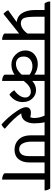

<svg xmlns="http://www.w3.org/2000/svg" viewBox="864 -1550 679 2518"><g transform="rotate(90 1203.0 -291.5)"><path d="M609 -537H467V20Q438 20 411 8.5Q384 -3 384 -16V-203L127 2Q115 -6 99.5 -25.5Q84 -45 79 -60L234 -171Q155 -180 115.5 -244.5Q76 -309 76 -407V-537H-10Q-36 -569 -36 -611H583Q609 -580 609 -537ZM384 -537H164V-419Q164 -308 181.5 -267Q199 -226 251 -226Q286 -226 322 -250Q358 -274 384 -313Z M1006 -537V-376Q1061 -425 1126 -425Q1191 -425 1237 -376.5Q1283 -328 1283 -250Q1283 -142 1186 -76Q1152 -98 1128 -140Q1169 -167 1196 -206Q1223 -245 1223 -281.5Q1223 -318 1201 -337.5Q1179 -357 1147 -357Q1077 -357 1006 -264V20Q977 20 950.5 8.5Q924 -3 924 -16V-144Q867 -102 791 -102Q715 -102 660.5 -157Q606 -212 606 -285.5Q606 -359 657.5 -403.5Q709 -448 785 -448Q861 -448 924 -404V-537H563Q537 -569 537 -611H1324Q1350 -580 1350 -537ZM924 -340Q872 -378 814.5 -378Q757 -378 721.5 -347Q686 -316 686 -264.5Q686 -213 713 -187.5Q740 -162 781 -162Q861 -162 924 -239Z M1684 -537H1548Q1562 -475 1562 -401Q1562 -327 1529 -279.5Q1496 -232 1431 -231Q1485 -142 1633 -16Q1625 -4 1607 9.5Q1589 23 1577 28Q1481 -55 1402 -172Q1350 -248 1350 -295Q1350 -326 1370.5 -342Q1391 -358 1422.5 -358Q1454 -358 1481 -349Q1492 -368 1492 -400Q1492 -469 1461 -537H1306Q1280 -569 1280 -611H1658Q1684 -578 1684 -537Z M2442 -537H2300V20Q2271 20 2244 8.5Q2217 -3 2217 -16V-537H2075V-339Q2075 -248 2031.5 -195.5Q1988 -143 1907 -143Q1826 -143 1772.5 -199Q1719 -255 1719 -357V-537H1638Q1612 -569 1612 -611H2416Q2442 -578 2442 -537ZM1992 -335V-537H1802V-364Q1802 -296 1826 -250Q1850 -204 1903 -204Q1941 -204 1966.5 -233.5Q1992 -263 1992 -335Z"/></g></svg>

Font: Karma Medium
Style: Regular
Weight: 500
Designer: Joana Correia
Foundry: Indian Type Foundry
Version: Version 1.202;PS 1.0;hotconv 1.0.78;makeotf.lib2.5.61930; tt